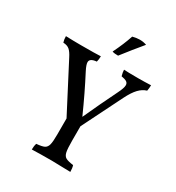

<svg xmlns="http://www.w3.org/2000/svg" viewBox="-205 -1004 1041 1133"><g transform="rotate(30 315.0 -437.5)"><path d="M605 -678Q605 -658 601 -639Q573 -631 549 -606Q525 -581 500 -531L365 -260V-163Q365 -108 370 -85Q375 -62 390 -53.5Q405 -45 442 -40Q448 -22 448 3L401 2Q345 0 321 0Q241 0 185 2Q185 -22 191 -40Q229 -43 244.5 -51Q260 -59 265.5 -80Q271 -101 271 -150V-259L105 -578Q89 -610 73.5 -623Q58 -636 31 -637Q25 -655 25 -678Q81 -676 129 -676Q232 -676 263 -678Q263 -657 258 -639Q212 -635 212 -609Q212 -592 230 -557Q290 -442 347 -314Q402 -435 455 -542Q476 -584 476 -603Q476 -618 464.5 -625.5Q453 -633 428 -637Q421 -662 421 -678Q445 -676 519 -676Q559 -676 605 -678ZM309 -737Q345 -810 365 -871Q393 -878 413 -878Q439 -878 460 -870Q404 -803 349 -732Q337 -732 327 -733Q317 -734 309 -737Z"/></g></svg>

Font: Vollkorn SC
Style: Regular
Weight: 400
Designer: Friedrich Althausen
Foundry: Friedrich Althausen
Version: Version 4.015